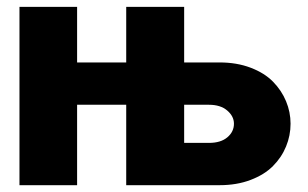

<svg xmlns="http://www.w3.org/2000/svg" viewBox="-20 -543 902 563"><path d="M37.1 -522.9H206.1V-359.9H350.1V-522.9H520V-359.9H624Q674.3 -359.9 714.8 -344.5Q755.4 -329.1 780.5 -303.5Q805.7 -277.8 818.8 -246.1Q832 -214.4 832 -180.2Q832 -145.5 818.8 -113.5Q805.7 -81.5 780.5 -56.2Q755.4 -30.8 714.8 -15.4Q674.3 0 624 0H350.1V-235.8H206.1V0H37.1ZM520 -235.8V-124H592.8Q627.4 -124 646.7 -140.4Q666 -156.7 666 -180.2Q666 -202.1 646.2 -219Q626.5 -235.8 592.8 -235.8Z"/></svg>

Font: LT Superior Black
Style: Regular
Weight: 900
Designer: Daniel Lyons
Foundry: LyonsType
Version: Version 2.005